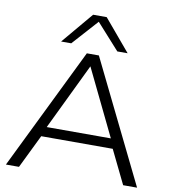

<svg xmlns="http://www.w3.org/2000/svg" viewBox="-98 -1016 981 1100"><g transform="rotate(10 392.5 -466.0)"><path d="M11 0 357 -708H427L774 0H693L598 -195H182L87 0ZM204 -252H577L390 -638ZM200 -749 354 -932H433L587 -749H527L393 -898L259 -749Z"/></g></svg>

Font: Georama Extended Light
Style: Regular
Weight: 300
Width: 7
Designer: Jean-Baptiste Levee
Foundry: Production Type
Version: Version 1.000